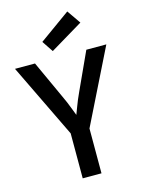

<svg xmlns="http://www.w3.org/2000/svg" viewBox="-148 -1112 886 1196"><g transform="rotate(-15 295.5 -514.5)"><path d="M232 0V-290L1 -768H130L240 -528Q262 -482 279 -436Q296 -390 314 -345H277Q296 -391 312.5 -436Q329 -481 351 -528L461 -768H590L353 -289V0ZM257 -814 209 -886 408 -1029 469 -941Z"/></g></svg>

Font: Yaldevi ExtraLight SemiBold
Style: Regular
Weight: 600
Version: Version 1.100